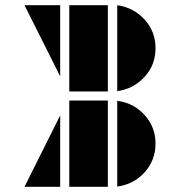

<svg xmlns="http://www.w3.org/2000/svg" viewBox="-20 -717 691 737"><path d="M211 0H74L211 -274ZM394 0H246V-331H394ZM430 -1V-330Q493 -322 535 -275.5Q577 -229 577 -166Q577 -102 535 -55.5Q493 -9 430 -1ZM394 -366H246V-697H394ZM430 -367V-697Q493 -688 535 -642Q577 -596 577 -532Q577 -468 535 -422Q493 -376 430 -367ZM211 -424 74 -697H211Z"/></svg>

Font: Geotalism
Style: Regular
Weight: 400
Designer: GGBotNet
Foundry: GGBotNet
Version: 1.00